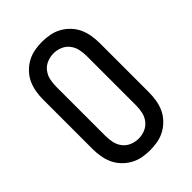

<svg xmlns="http://www.w3.org/2000/svg" viewBox="-221 -838 941 941"><g transform="rotate(-45 250.0 -367.5)"><path d="M250 8Q223 8 196.5 3Q170 -2 146.5 -15Q123 -28 104 -48Q85 -68 74 -92Q63 -116 58.5 -143Q54 -170 54 -196V-539Q54 -565 58.5 -592Q63 -619 74 -643Q85 -667 104 -687Q123 -707 146.5 -720Q170 -733 196.5 -738Q223 -743 250 -743Q277 -743 303.5 -738Q330 -733 353.5 -720Q377 -707 396 -687Q415 -667 426 -643Q437 -619 441.5 -592Q446 -565 446 -539V-196Q446 -170 441.5 -143Q437 -116 426 -92Q415 -68 396 -48Q377 -28 353.5 -15Q330 -2 303.5 3Q277 8 250 8ZM250 -72Q273 -72 295 -81Q317 -90 331.5 -108.5Q346 -127 351 -150Q356 -173 356 -196V-539Q356 -562 351 -585Q346 -608 331.5 -626.5Q317 -645 295 -654Q273 -663 250 -663Q227 -663 205 -654Q183 -645 168.5 -626.5Q154 -608 149 -585Q144 -562 144 -539V-196Q144 -173 149 -150Q154 -127 168.5 -108.5Q183 -90 205 -81Q227 -72 250 -72Z"/></g></svg>

Font: Iosevka Custom Medium
Style: Regular
Weight: 500
Monospace: yes
Designer: Belleve Invis
Foundry: Belleve Invis
Version: Version 32.5.0; ttfautohint (v1.8.4)